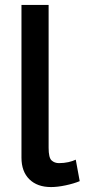

<svg xmlns="http://www.w3.org/2000/svg" viewBox="-20 -750 343 778"><path d="M67 -730H177V-151Q177 -111 189 -100Q201 -89 219 -89Q239 -89 257 -93Q275 -97 287 -103L303 -16Q279 -6 246 1Q213 8 187 8Q131 8 99 -23.5Q67 -55 67 -111Z"/></svg>

Font: Raleway SemiBold
Style: Regular
Weight: 600
Designer: Matt McInerney, Pablo Impallari, Rodrigo Fuenzalida
Foundry: Matt McInerney, Pablo Impallari, Rodrigo Fuenzalida
Version: Version 4.026